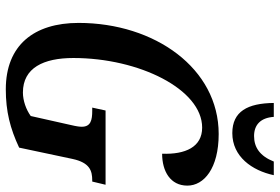

<svg xmlns="http://www.w3.org/2000/svg" viewBox="-171 -783 964 662"><g transform="rotate(90 311.0 -452.0)"><path d="M439 -771C520 -771 568 -839 584 -914H537C518 -866 488 -846 449 -846C411 -846 386 -868 383 -914H335C336 -824 364 -771 439 -771ZM288 10C364 10 423 -5 489 -36L528 -220C541 -280 569 -288 602 -288H606L617 -334H361L351 -288H362C394 -288 417 -283 417 -252C417 -245 416 -235 411 -214L380 -76C358 -60 327 -49 299 -49C214 -49 180 -120 180 -223C180 -450 288 -667 420 -667C487 -667 513 -609 510 -529C570 -529 620 -557 620 -616C620 -673 561 -724 442 -724C216 -724 59 -504 59 -241C59 -87 136 10 288 10Z"/></g></svg>

Font: Noto Serif Condensed Semi
Style: Italic
Weight: 600
Width: 3
Italic angle: -12°
Designer: Monotype Design Team
Foundry: Monotype Imaging Inc.
Version: Version 1.901